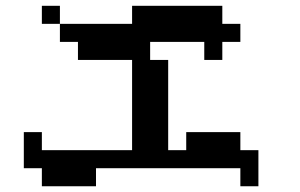

<svg xmlns="http://www.w3.org/2000/svg" viewBox="-20 -692 1040 665"><path d="M62.5 -109.4V-234.4H125V-171.9H437.5V-484.4H250V-546.9H187.5V-609.4H437.5V-671.9H750V-609.4H812.5V-546.9H750V-484.4H687.5V-546.9H500V-484.4H562.5V-171.9H625V-234.4H812.5V-171.9H875V-46.9H812.5V-109.4H312.5V-46.9H125V-109.4ZM187.5 -609.4H125V-671.9H187.5Z"/></svg>

Font: KH Dot Dougenzaka 16
Style: Regular
Weight: 400
Designer: Original version for X68000 by Keitarou Hiraki (http://hp.vector.co.jp/authors/VA000874/) / TrueType conversion by Homem
Version: Version 1.00.20150527